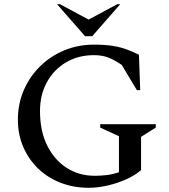

<svg xmlns="http://www.w3.org/2000/svg" viewBox="-20 -882 805 912"><path d="M401 10Q329 10 267.5 -14Q206 -38 161 -81.5Q116 -125 90.5 -184Q65 -243 65 -313Q65 -390 93.5 -455Q122 -520 172 -568.5Q222 -617 287 -643.5Q352 -670 426 -670Q479 -670 516 -664Q553 -658 582.5 -647Q612 -636 640 -622L646 -454H630L558 -574Q519 -600 491 -610Q463 -620 426 -620Q352 -620 294 -586Q236 -552 203 -492Q170 -432 170 -355Q170 -258 205 -189Q240 -120 298.5 -83.5Q357 -47 430 -47Q459 -47 487.5 -50.5Q516 -54 545 -64V-235L456 -276V-292H720V-276L650 -232V-74Q620 -48 578 -29.5Q536 -11 490 -0.5Q444 10 401 10ZM384 -710 251 -862H265L401 -789L537 -862H551L418 -710Z"/></svg>

Font: Spectral Medium
Style: Regular
Weight: 500
Designer: Jean-Baptiste Levee
Foundry: Production Type
Version: Version 2.001